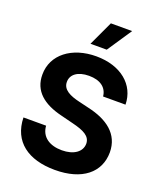

<svg xmlns="http://www.w3.org/2000/svg" viewBox="-172 -1067 998 1186"><g transform="rotate(20 327.5 -474.5)"><path d="M457.7 -518.1H605.1C603 -647.7 496.4 -737.2 334.5 -737.2C175.1 -737.2 58.2 -649.1 58.9 -517C58.6 -409.8 134.2 -348.4 257.1 -318.9L336.3 -299C415.5 -279.8 459.5 -257.1 459.9 -208.1C459.5 -154.8 409.1 -118.6 331 -118.6C251.1 -118.6 193.5 -155.5 188.6 -228.3H39.8C43.7 -71 156.2 10.3 332.7 10.3C510.3 10.3 614.7 -74.6 615.1 -207.7C614.7 -328.8 523.4 -393.1 397 -421.5L331.7 -437.1C268.5 -451.7 215.6 -475.1 216.6 -527.3C216.6 -574.2 258.2 -608.7 333.5 -608.7C407 -608.7 452.1 -575.3 457.7 -518.1ZM273.1 -797.6H380L488.3 -959.2H348.4Z"/></g></svg>

Font: Karasuma Gothic
Style: Bold
Weight: 700
Designer: Rasmus Andersson / Ryoko Nishizuka
Foundry: Genbu
Version: Version 1.00